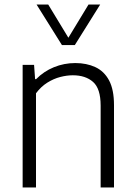

<svg xmlns="http://www.w3.org/2000/svg" viewBox="-20 -828 597 848"><path d="M80 0V-541.5H130.5L135 -478.5H139.5Q173.5 -513 218.2 -531.2Q263 -549.5 312.5 -549.5Q362.5 -549.5 401.2 -531.5Q440 -513.5 461.8 -472.8Q483.5 -432 483.5 -363.5V0H424.5V-361.5Q424.5 -436.5 391.2 -466Q358 -495.5 301.5 -495.5Q275.5 -495.5 246.2 -488Q217 -480.5 189 -463Q161 -445.5 139 -416V0ZM253.5 -629 141.5 -808H193L289.5 -649H274.5L371 -808H422.5L310.5 -629Z"/></svg>

Font: Encode Sans Condensed Thin Light
Style: Regular
Weight: 300
Version: Version 3.002